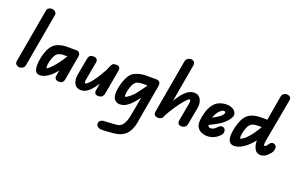

<svg xmlns="http://www.w3.org/2000/svg" viewBox="-106 -1120 2959 1887"><g transform="rotate(20 1374.0 -176.5)"><path d="M67 0Q50 0 33.5 -12Q17 -24 21 -50L120 -612Q124 -633 138.5 -641.5Q153 -650 169 -650Q190 -650 206.5 -636.5Q223 -623 218 -599L120 -44Q116 -22 100 -11Q84 0 67 0Z M279 4Q250 4 236 -17Q222 -38 222 -85Q222 -112 228.5 -147.5Q235 -183 247 -217.5Q259 -252 274 -276Q303 -319 346 -334.5Q389 -350 431 -350H517V-263H431Q412 -263 389.5 -256Q367 -249 350 -224Q341 -209 333 -186.5Q325 -164 320.5 -141Q316 -118 316 -102Q316 -98 317 -91Q318 -84 322 -84Q326 -84 346.5 -101Q367 -118 407 -167Q436 -203 457.5 -238.5Q479 -274 498 -308H566Q553 -279 535.5 -250Q518 -221 500 -192Q482 -163 464 -134Q442 -97 411 -65.5Q380 -34 345.5 -15Q311 4 279 4ZM478 0Q454 0 442.5 -13.5Q431 -27 434 -44L471 -252V-350H536Q556 -350 567.5 -335Q579 -320 574 -295L529 -37Q527 -26 516 -13Q505 0 478 0Z M710 4Q674 4 654.5 -15.5Q635 -35 629 -65Q623 -95 629 -128L662 -308Q665 -325 675.5 -337.5Q686 -350 714 -350Q739 -350 750 -337Q761 -324 758 -306L724 -119Q722 -107 721 -96.5Q720 -86 722 -80Q724 -74 730 -74Q740 -74 757.5 -91Q775 -108 795.5 -135Q816 -162 836.5 -194.5Q857 -227 873.5 -258Q890 -289 898 -313L909 -195Q893 -168 872.5 -134Q852 -100 827.5 -68.5Q803 -37 773.5 -16.5Q744 4 710 4ZM889 0Q865 0 856 -13Q847 -26 851 -48L898 -313Q906 -330 915 -340Q924 -350 952 -350Q978 -350 987 -337Q996 -324 993 -306L946 -42Q945 -33 933 -16.5Q921 0 889 0Z M977 255Q977 235 993.5 223Q1010 211 1034 211Q1039 211 1055.5 210Q1072 209 1092.5 208Q1113 207 1131.5 205.5Q1150 204 1158 203Q1184 200 1198.5 190Q1213 180 1225 161Q1243 132 1253 87Q1263 42 1271 -6L1304 -192L1330 -350H1370Q1395 -350 1406.5 -335.5Q1418 -321 1413 -292L1361 2Q1351 60 1342 114Q1333 168 1307 210Q1288 242 1255 262.5Q1222 283 1178 289Q1166 291 1145.5 293Q1125 295 1103 296.5Q1081 298 1063 299Q1045 300 1038 300Q1008 300 992.5 286.5Q977 273 977 255ZM1042 -85Q1042 -118 1049.5 -154Q1057 -190 1069.5 -222.5Q1082 -255 1097 -279Q1117 -308 1145 -323Q1173 -338 1204.5 -344Q1236 -350 1264 -350H1362V-263H1264Q1236 -263 1213 -257.5Q1190 -252 1173 -228Q1162 -213 1153.5 -187Q1145 -161 1140.5 -138.5Q1136 -116 1136 -108Q1136 -101 1137 -92.5Q1138 -84 1142 -84Q1147 -84 1163 -94Q1179 -104 1199.5 -122Q1220 -140 1238 -163Q1264 -196 1291 -235Q1318 -274 1339 -308H1403Q1369 -247 1335.5 -193.5Q1302 -140 1264 -92Q1249 -73 1227 -50.5Q1205 -28 1176.5 -12Q1148 4 1114 4Q1085 4 1063.5 -17Q1042 -38 1042 -85Z M1515 0Q1495 0 1481 -12Q1467 -24 1471 -45L1570 -609Q1574 -630 1590 -641.5Q1606 -653 1624 -653Q1644 -653 1657.5 -639Q1671 -625 1666 -601L1567 -37Q1563 -18 1548 -9Q1533 0 1515 0ZM1758 0Q1736 0 1726.5 -13.5Q1717 -27 1720 -45L1754 -231Q1757 -244 1757 -254Q1757 -264 1754.5 -270Q1752 -276 1745 -276Q1737 -276 1716 -254Q1695 -232 1668.5 -197Q1642 -162 1615 -120Q1588 -78 1567 -37L1545 -122Q1563 -149 1585.5 -188Q1608 -227 1635.5 -265Q1663 -303 1696 -328.5Q1729 -354 1768 -354Q1802 -354 1821.5 -334.5Q1841 -315 1847.5 -285Q1854 -255 1848 -223L1814 -37Q1812 -26 1798.5 -13Q1785 0 1758 0Z M2027 4Q2001 4 1973 -6.5Q1945 -17 1927 -43.5Q1909 -70 1912 -117Q1915 -159 1929.5 -206.5Q1944 -254 1966 -285Q1993 -324 2031 -339Q2069 -354 2105 -354Q2149 -354 2179 -334Q2209 -314 2209 -280Q2209 -262 2192.5 -238Q2176 -214 2152 -192Q2128 -170 2104 -156Q2087 -146 2064 -133.5Q2041 -121 2014 -107.5Q1987 -94 1957 -80L1969 -157Q1978 -162 1994.5 -171.5Q2011 -181 2029.5 -191.5Q2048 -202 2061 -210Q2092 -228 2106 -245.5Q2120 -263 2120 -273Q2120 -278 2114.5 -282Q2109 -286 2102 -286Q2090 -286 2072 -272.5Q2054 -259 2041 -239Q2030 -222 2021.5 -201Q2013 -180 2008 -158.5Q2003 -137 2003 -118Q2003 -106 2010.5 -93Q2018 -80 2034 -80Q2047 -80 2058 -84.5Q2069 -89 2078.5 -96Q2088 -103 2094 -110Q2110 -129 2128 -134Q2146 -139 2160 -128Q2173 -118 2175 -97.5Q2177 -77 2162 -58Q2158 -53 2141 -37.5Q2124 -22 2095 -9Q2066 4 2027 4Z M2585 0Q2546 0 2526.5 -32Q2507 -64 2504.5 -118Q2502 -172 2513 -238L2576 -606Q2580 -629 2595 -639.5Q2610 -650 2627 -650Q2648 -650 2662 -638.5Q2676 -627 2671 -602L2588 -146Q2585 -130 2585 -119.5Q2585 -109 2587.5 -104Q2590 -99 2594 -99Q2600 -99 2605 -102Q2610 -105 2612 -108L2627 -129Q2634 -139 2642.5 -146Q2651 -153 2660 -153Q2677 -153 2689.5 -143Q2702 -133 2702 -113Q2702 -103 2699 -89Q2696 -75 2681 -57Q2659 -30 2637 -15Q2615 0 2585 0ZM2310 4Q2281 4 2263.5 -16.5Q2246 -37 2246 -84Q2246 -111 2253 -147Q2260 -183 2272.5 -218Q2285 -253 2300 -277Q2329 -320 2372.5 -335Q2416 -350 2465 -350H2581L2561 -263H2464Q2440 -263 2416.5 -256.5Q2393 -250 2376 -226Q2366 -212 2358 -188.5Q2350 -165 2345.5 -142Q2341 -119 2341 -106Q2341 -102 2342 -93Q2343 -84 2347 -84Q2353 -84 2378.5 -101.5Q2404 -119 2436 -159Q2462 -191 2486.5 -232Q2511 -273 2532 -307H2611Q2601 -273 2580 -235.5Q2559 -198 2534.5 -164Q2510 -130 2491 -107Q2466 -77 2436 -51.5Q2406 -26 2374 -11Q2342 4 2310 4Z"/></g></svg>

Font: Edu QLD Beginners
Style: Regular
Weight: 400
Designer: Tina and Corey Anderson
Foundry: Google for Education
Version: Version 1.001